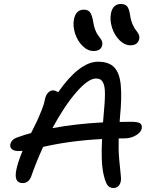

<svg xmlns="http://www.w3.org/2000/svg" viewBox="-20 -963 766 971"><path d="M640.1 -733.9Q610.4 -733.9 584.5 -759.5Q558.6 -785.2 546.6 -823Q534.7 -860.8 541 -895Q550.8 -942.9 590.8 -942.9Q612.3 -942.9 622.8 -930.9Q633.3 -918.9 638.2 -884.8Q642.1 -858.4 651.4 -838.1Q660.6 -817.9 668.5 -808.8Q676.3 -799.8 681.4 -789.1Q686.5 -778.3 684.1 -766.1Q676.8 -733.9 640.1 -733.9ZM453.1 -705.1Q423.3 -705.1 397.5 -730.7Q371.6 -756.3 359.6 -793.9Q347.7 -831.5 354 -865.2Q363.8 -914.1 403.8 -914.1Q424.3 -914.1 434.6 -901.9Q444.8 -889.6 451.2 -854Q454.1 -832 460.7 -814.5Q467.3 -796.9 474.1 -787.4Q481 -777.8 487.1 -769.5Q493.2 -761.2 496.1 -753.2Q499 -745.1 497.1 -735.8Q491.7 -705.1 453.1 -705.1ZM74.2 -199.2Q50.8 -199.2 40.3 -208.5Q29.8 -217.8 32.2 -232.9Q38.1 -258.8 69.8 -269Q107.4 -282.7 137.2 -290Q160.2 -335.9 168.7 -354Q177.2 -372.1 190.2 -404.5Q203.1 -437 207 -460Q211.4 -481 222.4 -493.4Q233.4 -505.9 249 -505.9Q260.7 -505.9 273.9 -496.1Q325.7 -571.3 377.2 -611.1Q428.7 -650.9 475.1 -650.9Q530.8 -650.9 557.9 -622.3Q585 -593.8 590.8 -531.7Q596.7 -469.7 586.9 -372.1Q586.4 -367.7 585.9 -359.1Q585.4 -350.6 585 -346.2Q604 -347.2 641.1 -347.2Q677.2 -347.2 688.5 -339.4Q699.7 -331.5 696.8 -313Q692.9 -293.9 667.5 -278.6Q642.1 -263.2 609.9 -263.2H580.1Q578.6 -206.5 582.8 -157.7Q586.9 -108.9 590.1 -83.5Q593.3 -58.1 590.8 -45.9Q583.5 -12.2 553.2 -12.2Q532.2 -12.2 521.2 -30Q510.3 -47.9 501 -94.2Q490.7 -148.4 496.1 -259.8Q337.4 -252 198.2 -220.2Q164.1 -145.5 140.1 -77.1Q127.4 -37.1 95.2 -37.1Q49.8 -37.1 62 -101.1Q68.8 -139.2 94.2 -200.2Q88.4 -199.2 74.2 -199.2ZM464.8 -565.9Q426.3 -565.9 366 -496.6Q305.7 -427.2 245.1 -314.9Q359.4 -336.4 501 -344.2Q501.5 -350.6 502.4 -361.6Q503.4 -372.6 503.9 -378.9Q507.3 -415.5 509 -440.4Q510.7 -465.3 510.7 -488Q510.7 -510.7 508.1 -524.2Q505.4 -537.6 500 -547.6Q494.6 -557.6 486.1 -561.8Q477.5 -565.9 464.8 -565.9Z"/></svg>

Font: Shantell Sans Irregular
Style: Italic
Weight: 400
Italic angle: -11.31°
Designer: Stephen Nixon, Anya Danilova, Shantell Martin
Foundry: Arrow Type
Version: Version 1.006;[9816181b4]